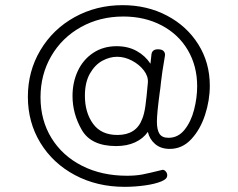

<svg xmlns="http://www.w3.org/2000/svg" viewBox="-20 -622 921 744"><path d="M793 -290Q793 -233 774.5 -176.5Q756 -120 721 -82.5Q686 -45 638 -45Q603 -45 581 -64Q559 -83 553 -111Q535 -85 503.5 -70.5Q472 -56 430 -56Q333 -56 297 -118.5Q261 -181 261 -250Q261 -303 281.5 -347Q302 -391 341 -417Q380 -443 432 -443Q476 -443 509.5 -424.5Q543 -406 563 -375L567 -412Q570 -431 592 -431Q608 -431 614.5 -423.5Q621 -416 619 -405Q607 -335 604 -305Q601 -275 599 -264Q588 -182 588 -151Q588 -119 598 -103.5Q608 -88 633 -88Q670 -88 695 -119Q720 -150 732 -196.5Q744 -243 744 -288Q744 -366 708 -427.5Q672 -489 606.5 -523.5Q541 -558 458 -558Q367 -558 293.5 -517Q220 -476 178.5 -404.5Q137 -333 137 -245Q137 -156 179.5 -87Q222 -18 298 20.5Q374 59 472 59Q506 59 532 54Q558 49 606 37L610 36Q617 36 622.5 42.5Q628 49 628 57Q628 65 622.5 70.5Q617 76 605 81Q581 91 541.5 96.5Q502 102 463 102Q356 102 270.5 56.5Q185 11 136.5 -68.5Q88 -148 88 -247Q88 -346 136.5 -427.5Q185 -509 269 -555.5Q353 -602 455 -602Q550 -602 627 -561.5Q704 -521 748.5 -450Q793 -379 793 -290ZM553 -302Q555 -326 537.5 -349Q520 -372 491.5 -387Q463 -402 434 -402Q405 -402 376.5 -386.5Q348 -371 328.5 -337Q309 -303 309 -251Q309 -186 340.5 -142.5Q372 -99 435 -99Q508 -99 531 -161Q539 -180 543.5 -212Q548 -244 553 -302Z"/></svg>

Font: Mali Light
Style: Regular
Weight: 300
Designer: Kitiyaporn Chalermlarp | Katatrad Aksorn Co.,Ltd.
Foundry: Cadson Demak Co.,Ltd.
Version: Version 1.000; ttfautohint (v1.6)